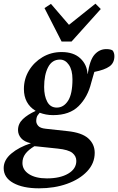

<svg xmlns="http://www.w3.org/2000/svg" viewBox="-63 -787 642 1044"><path d="M226 -161Q205 -161 187 -164.5Q169 -168 153 -174Q140 -160 137 -150Q134 -140 134 -129Q134 -115 145 -102.5Q156 -90 185 -87L304 -74Q382 -66 417 -34.5Q452 -3 452 44Q452 101 411 144.5Q370 188 301.5 212.5Q233 237 149 237Q62 237 9.5 208Q-43 179 -43 127Q-43 83 -1.5 48Q40 13 105 -8Q69 -16 52 -35.5Q35 -55 35 -80Q35 -114 61 -139Q87 -164 131 -184Q67 -223 67 -303Q67 -358 94.5 -403.5Q122 -449 168.5 -476.5Q215 -504 272 -504Q337 -504 373.5 -470Q410 -436 413 -385H414Q425 -461 451.5 -490.5Q478 -520 515 -520Q539 -520 550 -512Q559 -499 559 -482Q559 -445 532.5 -426Q506 -407 450 -396Q446 -383 442 -368.5Q438 -354 433 -337Q414 -259 364.5 -210Q315 -161 226 -161ZM246 -202Q283 -202 307 -239Q331 -276 331 -356Q331 -406 311.5 -434.5Q292 -463 263 -463Q220 -463 198.5 -421.5Q177 -380 177 -314Q177 -265 194 -233.5Q211 -202 246 -202ZM59 99Q59 137 95 160Q131 183 192 183Q264 183 308 157Q352 131 352 88Q352 62 330.5 44.5Q309 27 251 21L137 9Q134 9 131 8.5Q128 8 124 8Q91 28 75 49.5Q59 71 59 99ZM214 -766 312 -652 456 -767 485 -738 326 -561H272L179 -743Z"/></svg>

Font: Source Serif 4 SmText Semibold
Style: Italic
Weight: 600
Italic angle: -12°
Designer: Frank Grießhammer
Foundry: Adobe
Version: Version 4.005;hotconv 1.1.0;makeotfexe 2.6.0